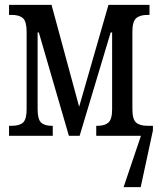

<svg xmlns="http://www.w3.org/2000/svg" viewBox="-20 -556 654 786"><path d="M606 -22 556 210H486L557 0H374V-41H380Q409 -41 424 -54.5Q439 -68 439 -109V-423H433L306 0H262L139 -423H134V-109Q134 -68 148 -54.5Q162 -41 191 -41H196V0H17V-41H29Q60 -41 74.5 -54.5Q89 -68 89 -109V-426Q89 -467 74.5 -481Q60 -495 28 -495H17V-536H191L304 -119L424 -536H592V-495H584Q553 -495 537.5 -481.5Q522 -468 522 -427V-109Q522 -68 537 -54.5Q552 -41 584 -41H606Z"/></svg>

Font: Noto Serif Cond
Style: Regular
Weight: 400
Width: 3
Designer: Monotype Design Team
Foundry: Monotype Imaging Inc.
Version: Version 1.001